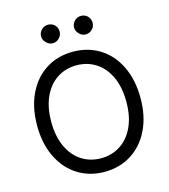

<svg xmlns="http://www.w3.org/2000/svg" viewBox="-131 -1010 988 1122"><g transform="rotate(-15 363.5 -449.0)"><path d="M363.3 9.7Q272.4 9.7 201.5 -34.9Q130.5 -79.4 90.5 -161.6Q50.4 -243.8 50.4 -353.6Q50.4 -463.4 90.5 -545.9Q130.5 -628.5 201.5 -672.7Q272.4 -716.9 363.3 -716.9Q453.7 -716.9 524.9 -672.7Q596 -628.5 636 -545.9Q676.1 -463.4 676.1 -353.6Q676.1 -243.8 636 -161.6Q596 -79.4 524.9 -34.9Q453.7 9.7 363.3 9.7ZM363.3 -634.7Q298.3 -634.7 246.9 -601.9Q195.4 -569.1 165.7 -505.7Q136 -442.3 136 -353.6Q136 -264.8 165.7 -201.5Q195.4 -138.1 246.9 -105.3Q298.3 -72.5 363.3 -72.5Q428.2 -72.5 479.6 -105.3Q531.1 -138.1 560.8 -201.5Q590.5 -264.8 590.5 -353.6Q590.5 -442.3 560.8 -505.7Q531.1 -569.1 479.6 -601.9Q428.2 -634.7 363.3 -634.7ZM207.9 -850.8Q207.9 -866.4 215.8 -879.3Q223.8 -892.3 236.4 -899.5Q249 -906.8 263.8 -906.8Q279.7 -906.8 292.5 -899.5Q305.2 -892.3 312.5 -879.5Q319.8 -866.7 319.8 -850.8Q319.8 -836 312.5 -823.4Q305.2 -810.8 292.5 -802.8Q279.7 -794.9 263.8 -794.9Q249.3 -794.9 236.5 -802.8Q223.8 -810.8 215.8 -823.5Q207.9 -836.3 207.9 -850.8ZM407.5 -850.8Q407.5 -866.4 415.4 -879.3Q423.3 -892.3 435.9 -899.5Q448.5 -906.8 463.4 -906.8Q478.9 -906.8 491.9 -899.5Q504.8 -892.3 512.1 -879.3Q519.3 -866.4 519.3 -850.8Q519.3 -836 512.1 -823.4Q504.8 -810.8 491.9 -802.8Q478.9 -794.9 463.4 -794.9Q448.9 -794.9 436.1 -802.8Q423.3 -810.8 415.4 -823.5Q407.5 -836.3 407.5 -850.8Z"/></g></svg>

Font: Pretendard Variable
Style: Regular
Weight: 400
Designer: Base glyphs from Inter by Rasmus Andersson; Hangul glyphs from Noto Sans CJK(Source Han Sans) by Jang Soo-young and Kang
Foundry: Kil Hyung-jin
Version: Version 1.100;FEAKit 1.0